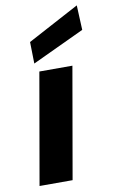

<svg xmlns="http://www.w3.org/2000/svg" viewBox="-87 -812 504 858"><g transform="rotate(-10 165.0 -383.0)"><path d="M21 0 109 -504H259L171 0ZM93 -543 91 -641 325 -766 330 -654Z"/></g></svg>

Font: DM Sans Black
Style: Italic
Weight: 900
Italic angle: -10°
Designer: Colophon Foundry, Jonny Pinhorn
Foundry: Colophon Foundry
Version: Version 4.004;gftools[0.9.30]